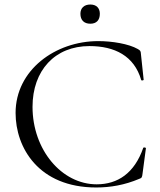

<svg xmlns="http://www.w3.org/2000/svg" viewBox="-20 -818 709 850"><path d="M380 -713C407 -713 422 -729 422 -757C422 -782 407 -798 380 -798C352 -798 336 -782 336 -757C336 -729 352 -713 380 -713ZM415 -636C225 -636 49 -508 49 -318C49 -164 151 12 406 12C469 12 532 1 596 -26C608 -30 609 -33 611 -49L626 -162C626 -165 615 -167 614 -163C575 -51 501 -2 408 -2C253 -2 124 -155 124 -345C124 -506 223 -614 376 -614C487 -614 574 -571 605 -464C606 -460 616 -462 616 -465L604 -578C603 -592 602 -594 590 -601C550 -624 476 -636 415 -636Z"/></svg>

Font: Cormorant SC
Style: Regular
Weight: 400
Designer: Christian Thalmann (Catharsis Fonts)
Version: Version 1.000;PS 001.000;hotconv 1.0.70;makeotf.lib2.5.58329